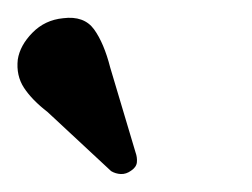

<svg xmlns="http://www.w3.org/2000/svg" viewBox="-35 -715 284 216"><path d="M89 -639 117.5 -543.5Q119.5 -538 119 -532.5Q118.5 -527 112.5 -523Q107 -519 101 -519.2Q95 -519.5 90 -522.5L18.5 -589Q1 -602.5 -8 -616.2Q-17 -630 -15 -648Q-12.5 -664 1.5 -678.2Q15.5 -692.5 36 -694.5Q59.5 -697.5 70.8 -682Q82 -666.5 89 -639Z"/></svg>

Font: Fraunces
Style: Italic
Weight: 400
Italic angle: -16°
Version: Version 1.000;[b76b70a41]